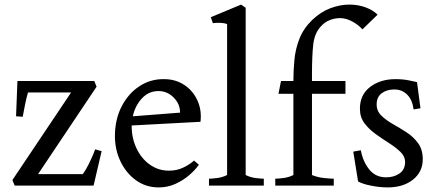

<svg xmlns="http://www.w3.org/2000/svg" viewBox="-20 -809 1897 837"><path d="M44 0 34 -24 290 -406H102Q94 -378 89 -352Q84 -326 79 -300L50 -302L56 -456H391L401 -431L146 -50H341Q354 -68 365.5 -91Q377 -114 385 -133Q393 -152 395 -158L423 -150L388 0Z M481 -215Q481 -288 510 -344.5Q539 -401 587.5 -433Q636 -465 695 -464Q745 -464 783 -439Q821 -414 840.5 -371.5Q860 -329 854 -278L554 -262V-259Q554 -207 575 -162.5Q596 -118 633 -91.5Q670 -65 717 -65Q751 -65 779 -78.5Q807 -92 826 -109L847 -91Q832 -69 805.5 -46Q779 -23 745 -7.5Q711 8 672 8Q616 8 573 -23Q530 -54 505.5 -105Q481 -156 481 -215ZM671 -412Q628 -412 598.5 -380Q569 -348 559 -302L765 -318Q765 -356 737 -384Q709 -412 671 -412Z M891 0V-30Q904 -30 927 -33Q950 -36 970 -46V-704Q957 -709 939.5 -709.5Q922 -710 908 -708L899 -734L1031 -789L1051 -775V-46Q1071 -36 1094 -33Q1117 -30 1130 -30V0Z M1205 -456H1259Q1259 -501 1263.5 -548.5Q1268 -596 1285.5 -640.5Q1303 -685 1341 -722Q1379 -758 1421 -773.5Q1463 -789 1503 -789Q1541 -789 1573.5 -777Q1606 -765 1626 -745L1560 -681Q1541 -702 1514.5 -716Q1488 -730 1462 -730Q1439 -730 1416.5 -721Q1394 -712 1377 -692Q1351 -663 1345.5 -614.5Q1340 -566 1340 -481V-456H1486V-400H1340V-46Q1364 -36 1392 -33Q1420 -30 1435 -30V0H1180V-30Q1193 -30 1216 -33Q1239 -36 1259 -46V-400H1194Z M1670 8Q1636 8 1598 0.5Q1560 -7 1541 -18L1520 -148L1553 -154Q1562 -105 1589.5 -70.5Q1617 -36 1663 -36Q1698 -36 1722 -53Q1746 -70 1746 -103Q1746 -127 1726 -146.5Q1706 -166 1677 -184.5Q1648 -203 1618.5 -224Q1589 -245 1569 -271.5Q1549 -298 1549 -335Q1549 -396 1593.5 -430Q1638 -464 1704 -464Q1737 -464 1763 -458.5Q1789 -453 1798 -451L1813 -337L1783 -332Q1778 -373 1755.5 -396Q1733 -419 1699 -419Q1666 -419 1644 -402.5Q1622 -386 1622 -354Q1622 -325 1642.5 -305Q1663 -285 1693 -268Q1723 -251 1752.5 -232Q1782 -213 1802.5 -185Q1823 -157 1823 -115Q1823 -60 1780.5 -26Q1738 8 1670 8Z"/></svg>

Font: Joan
Style: Regular
Weight: 400
Designer: Paolo Biagini
Version: Version 1.001; ttfautohint (v1.8.4.7-5d5b);gftools[0.9.30]